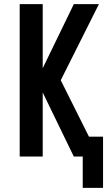

<svg xmlns="http://www.w3.org/2000/svg" viewBox="-20 -755 540 926"><path d="M379 151V0H336L186 -309V0H75V-735H186V-426L336 -735H457L273 -368L409 -96H477V151Z"/></svg>

Font: Iosevka Custom
Style: Bold
Weight: 700
Monospace: yes
Designer: Belleve Invis
Foundry: Belleve Invis
Version: Version 30.3.3; ttfautohint (v1.8.3)